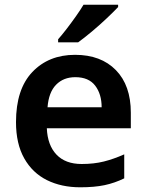

<svg xmlns="http://www.w3.org/2000/svg" viewBox="-20 -786 622 816"><path d="M299 -553Q409 -553 472.5 -488Q536 -423 536 -307V-241H179Q182 -169 220 -129Q258 -89 327 -89Q379 -89 421 -99.5Q463 -110 508 -130V-28Q467 -8 424 1Q381 10 321 10Q241 10 179.5 -20.5Q118 -51 83 -113Q48 -175 48 -267Q48 -407 117.5 -480Q187 -553 299 -553ZM300 -458Q250 -458 218.5 -426Q187 -394 182 -330H412Q412 -386 384.5 -422Q357 -458 300 -458ZM482 -756Q465 -738 434.5 -709Q404 -680 370.5 -652Q337 -624 312 -606H227V-619Q243 -637 263 -663Q283 -689 302.5 -716.5Q322 -744 335 -766H482Z"/></svg>

Font: Noto Sans Lisu SemiBold
Style: Regular
Weight: 600
Designer: Monotype Design Team. David Williams.
Foundry: Monotype Imaging Inc.
Version: Version 2.102; ttfautohint (v1.8.4.7-5d5b)